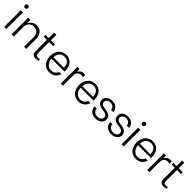

<svg xmlns="http://www.w3.org/2000/svg" viewBox="484 -2507 4295 4295"><g transform="rotate(45 2631.5 -359.5)"><path d="M85 -526H154V0H85ZM83 -711Q97 -725 118 -725Q139 -725 153 -710.5Q167 -696 167 -676Q167 -655 153 -640.5Q139 -626 118 -626Q97 -626 83 -640.5Q69 -655 69 -676Q69 -696 83 -711Z M321 -526H391V-427H398Q419 -475 465.5 -508.5Q512 -542 579 -542Q645 -542 691 -511Q737 -480 760 -427.5Q783 -375 783 -312V0H715V-305Q715 -389 670 -433Q625 -477 555 -477Q481 -477 436 -429.5Q391 -382 391 -305V0H321Z M968 -526V-700H1037V-526H1164V-470H1037V-141Q1037 -103 1040.5 -85.5Q1044 -68 1059 -58Q1074 -48 1108 -48Q1134 -48 1164 -55V-5Q1154 -1 1133.5 2Q1113 5 1090 5Q1037 5 1010.5 -10.5Q984 -26 975.5 -53Q967 -80 967 -126L968 -470H866V-526Z M1272 -268Q1272 -338 1299 -401Q1326 -464 1381 -503Q1436 -542 1516 -542Q1621 -542 1684 -471Q1747 -400 1747 -266V-247H1341V-240Q1341 -192 1362.5 -148.5Q1384 -105 1424 -79Q1464 -53 1515 -53Q1571 -53 1611 -81.5Q1651 -110 1671 -159H1739Q1717 -88 1661 -41Q1605 6 1516 6Q1436 6 1381 -33Q1326 -72 1299 -135Q1272 -198 1272 -268ZM1678 -298Q1674 -397 1630 -441Q1586 -485 1516 -485Q1438 -485 1392.5 -433Q1347 -381 1343 -298Z M1877 -526H1945V-442H1950Q1964 -477 1997 -501.5Q2030 -526 2079 -526Q2097 -526 2107.5 -524.5Q2118 -523 2130 -518L2128 -450Q2111 -455 2099.5 -456.5Q2088 -458 2071 -458Q2014 -458 1979.5 -423.5Q1945 -389 1945 -309V0H1877Z M2190 -268Q2190 -338 2217 -401Q2244 -464 2299 -503Q2354 -542 2434 -542Q2539 -542 2602 -471Q2665 -400 2665 -266V-247H2259V-240Q2259 -192 2280.5 -148.5Q2302 -105 2342 -79Q2382 -53 2433 -53Q2489 -53 2529 -81.5Q2569 -110 2589 -159H2657Q2635 -88 2579 -41Q2523 6 2434 6Q2354 6 2299 -33Q2244 -72 2217 -135Q2190 -198 2190 -268ZM2596 -298Q2592 -397 2548 -441Q2504 -485 2434 -485Q2356 -485 2310.5 -433Q2265 -381 2261 -298Z M2841 -173V-169Q2841 -141 2856.5 -114Q2872 -87 2903 -70Q2934 -53 2978 -53Q3031 -53 3066 -78.5Q3101 -104 3101 -150Q3101 -188 3074.5 -210Q3048 -232 3008 -238L2936 -248Q2869 -258 2826.5 -292.5Q2784 -327 2784 -390Q2784 -461 2836 -501.5Q2888 -542 2969 -542Q3028 -542 3071 -519.5Q3114 -497 3136.5 -460Q3159 -423 3159 -380V-377H3089V-379Q3089 -401 3077 -425.5Q3065 -450 3037.5 -468Q3010 -486 2967 -486Q2914 -486 2881.5 -459Q2849 -432 2849 -390Q2849 -357 2872.5 -334.5Q2896 -312 2933 -307L3012 -296Q3079 -285 3124.5 -251.5Q3170 -218 3170 -151Q3170 -105 3144.5 -69Q3119 -33 3075 -13.5Q3031 6 2976 6Q2913 6 2866.5 -19Q2820 -44 2795.5 -84.5Q2771 -125 2771 -169V-173Z M3338 -173V-169Q3338 -141 3353.5 -114Q3369 -87 3400 -70Q3431 -53 3475 -53Q3528 -53 3563 -78.5Q3598 -104 3598 -150Q3598 -188 3571.5 -210Q3545 -232 3505 -238L3433 -248Q3366 -258 3323.5 -292.5Q3281 -327 3281 -390Q3281 -461 3333 -501.5Q3385 -542 3466 -542Q3525 -542 3568 -519.5Q3611 -497 3633.5 -460Q3656 -423 3656 -380V-377H3586V-379Q3586 -401 3574 -425.5Q3562 -450 3534.5 -468Q3507 -486 3464 -486Q3411 -486 3378.5 -459Q3346 -432 3346 -390Q3346 -357 3369.5 -334.5Q3393 -312 3430 -307L3509 -296Q3576 -285 3621.5 -251.5Q3667 -218 3667 -151Q3667 -105 3641.5 -69Q3616 -33 3572 -13.5Q3528 6 3473 6Q3410 6 3363.5 -19Q3317 -44 3292.5 -84.5Q3268 -125 3268 -169V-173Z M3799 -526H3868V0H3799ZM3797 -711Q3811 -725 3832 -725Q3853 -725 3867 -710.5Q3881 -696 3881 -676Q3881 -655 3867 -640.5Q3853 -626 3832 -626Q3811 -626 3797 -640.5Q3783 -655 3783 -676Q3783 -696 3797 -711Z M4008 -268Q4008 -338 4035 -401Q4062 -464 4117 -503Q4172 -542 4252 -542Q4357 -542 4420 -471Q4483 -400 4483 -266V-247H4077V-240Q4077 -192 4098.5 -148.5Q4120 -105 4160 -79Q4200 -53 4251 -53Q4307 -53 4347 -81.5Q4387 -110 4407 -159H4475Q4453 -88 4397 -41Q4341 6 4252 6Q4172 6 4117 -33Q4062 -72 4035 -135Q4008 -198 4008 -268ZM4414 -298Q4410 -397 4366 -441Q4322 -485 4252 -485Q4174 -485 4128.5 -433Q4083 -381 4079 -298Z M4613 -526H4681V-442H4686Q4700 -477 4733 -501.5Q4766 -526 4815 -526Q4833 -526 4843.5 -524.5Q4854 -523 4866 -518L4864 -450Q4847 -455 4835.5 -456.5Q4824 -458 4807 -458Q4750 -458 4715.5 -423.5Q4681 -389 4681 -309V0H4613Z M5014 -526V-700H5083V-526H5210V-470H5083V-141Q5083 -103 5086.5 -85.5Q5090 -68 5105 -58Q5120 -48 5154 -48Q5180 -48 5210 -55V-5Q5200 -1 5179.5 2Q5159 5 5136 5Q5083 5 5056.5 -10.5Q5030 -26 5021.5 -53Q5013 -80 5013 -126L5014 -470H4912V-526Z"/></g></svg>

Font: Lopes Sans Light
Style: Regular
Weight: 300
Designer: Gabriel Lam, Diego Maldonado
Foundry: TypeRant, Foresti Design
Version: Version 4.000